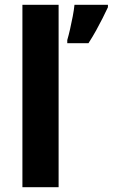

<svg xmlns="http://www.w3.org/2000/svg" viewBox="-20 -780 470 800"><path d="M73.4 0V-760H224.2V0ZM429.7 -749.8Q419.6 -728.1 407.2 -703.6Q394.8 -679 380.4 -652.9Q366 -626.9 348.6 -600H260.3V-613.2Q266.1 -632.8 272 -658.7Q277.9 -684.6 283.1 -711.8Q288.3 -739 290.3 -760H429.7Z"/></svg>

Font: Noto Sans Symbols
Style: Regular
Weight: 400
Designer: Monotype Design Team
Foundry: Monotype Imaging Inc.
Version: Version 2.002